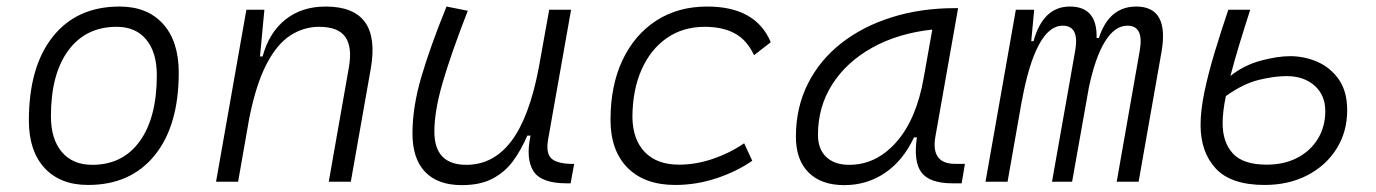

<svg xmlns="http://www.w3.org/2000/svg" viewBox="-20 -547 4142 578"><path d="M245.1 9.8Q161.1 9.8 114 -41.5Q66.9 -92.8 66.9 -184.1Q66.9 -346.2 139.2 -436.8Q211.4 -527.3 339.8 -527.3Q423.8 -527.3 470.9 -474.9Q518.1 -422.4 518.1 -328.6Q518.1 -168.9 445.8 -79.6Q373.5 9.8 245.1 9.8ZM257.8 -50.8Q349.6 -50.8 400.9 -122.1Q452.1 -193.4 452.1 -320.3Q452.1 -389.2 420.4 -427.7Q388.7 -466.3 331.1 -466.3Q238.3 -466.3 185.8 -395.3Q133.3 -324.2 133.3 -197.3Q133.3 -128.4 166 -89.6Q198.7 -50.8 257.8 -50.8Z M630.4 0 721.7 -517.6H775.9L762.7 -377H770.5Q790 -448.7 839.1 -488Q888.2 -527.3 960.4 -527.3Q1128.9 -527.3 1096.2 -340.3L1036.1 0H969.7L1030.3 -344.2Q1041 -405.3 1019.5 -435.8Q998 -466.3 940.9 -466.3Q894.5 -466.3 854.2 -440.4Q814 -414.6 782.5 -354.2Q751 -293.9 730.5 -191.9L696.8 0Z M1370.1 10.3Q1297.9 10.3 1259.8 -29.5Q1221.7 -69.3 1221.7 -145Q1221.7 -224.6 1248.3 -315.2Q1274.9 -405.8 1324.2 -527.3L1388.2 -514.6Q1337.9 -385.3 1312.7 -298.8Q1287.6 -212.4 1287.6 -150.9Q1287.6 -50.8 1383.8 -50.8Q1465.3 -50.8 1519.3 -122.1Q1573.2 -193.4 1601.6 -341.3L1633.3 -517.6H1699.2L1629.9 -126.5Q1623.5 -88.4 1637.9 -72Q1652.3 -55.7 1695.3 -53.7H1708.5L1697.8 4.9H1686.5Q1608.4 4.9 1585.4 -32.5Q1562.5 -69.8 1577.1 -138.7H1567.4Q1549.3 -96.2 1524.7 -62.5Q1500 -28.8 1462.9 -9.3Q1425.8 10.3 1370.1 10.3Z M2023.9 -51.3Q2074.7 -51.3 2126.2 -68.8Q2177.7 -86.4 2220.2 -115.7L2244.6 -63Q2197.3 -30.3 2136.7 -10.3Q2076.2 9.8 2012.7 9.8Q1920.4 9.8 1869.1 -42Q1817.9 -93.8 1817.9 -186.5Q1817.9 -289.6 1854 -366Q1890.1 -442.4 1955.6 -484.9Q2021 -527.3 2108.9 -527.3Q2255.4 -527.3 2300.3 -419.9L2250 -380.9Q2228.5 -426.8 2191.9 -446.5Q2155.3 -466.3 2101.6 -466.3Q2036.1 -466.3 1987.3 -432.4Q1938.5 -398.4 1911.4 -337.4Q1884.3 -276.4 1883.8 -194.3Q1884.8 -126.5 1921.4 -88.9Q1958 -51.3 2023.9 -51.3Z M2521.5 10.3Q2452.1 10.3 2414.1 -27.8Q2376 -65.9 2376 -135.3Q2376 -223.1 2411.9 -294.7Q2447.8 -366.2 2512.7 -417Q2577.6 -467.8 2665 -495.1Q2752.4 -522.5 2855 -522.5H2864.3L2795.9 -135.7Q2781.7 -53.7 2855.5 -53.7H2884.8L2875 4.9H2848.1Q2778.8 4.9 2754.2 -27.6Q2729.5 -60.1 2740.2 -133.3H2731.4Q2699.2 -64 2644.8 -26.9Q2590.3 10.3 2521.5 10.3ZM2536.6 -50.8Q2617.7 -50.8 2678.2 -119.1Q2738.8 -187.5 2760.7 -312.5L2786.6 -458Q2683.6 -446.8 2606 -403.6Q2528.3 -360.4 2485.4 -293Q2442.4 -225.6 2442.4 -141.1Q2442.4 -98.1 2467.3 -74.5Q2492.2 -50.8 2536.6 -50.8Z M3093.3 -517.6 3084.5 -422.9H3091.3Q3120.1 -527.3 3200.7 -527.3Q3283.7 -527.3 3281.2 -432.6H3288.1Q3318.8 -527.3 3400.4 -527.3Q3500.5 -527.3 3476.6 -390.6L3407.7 0H3341.8L3411.1 -394.5Q3424.3 -469.7 3374 -469.7Q3335.9 -469.7 3306.4 -421.9Q3276.9 -374 3257.8 -282.7L3207.5 0H3147L3216.8 -394.5Q3230 -469.7 3179.2 -469.7Q3138.2 -469.7 3107.2 -411.6Q3076.2 -353.5 3056.2 -242.7V-244.1L3013.2 0H2946.8L3038.1 -517.6Z M3787.1 9.8Q3686 9.8 3640.1 -39.6Q3594.2 -88.9 3594.2 -170.9Q3594.2 -215.3 3606.2 -272.2Q3618.2 -329.1 3637.5 -392.3Q3656.7 -455.6 3677.7 -517.6H3743.7Q3726.6 -464.8 3711.2 -414.1Q3695.8 -363.3 3684.1 -318.4Q3724.6 -350.6 3775.1 -364.3Q3825.7 -377.9 3863.3 -377.9Q3907.2 -377.9 3946.5 -360.6Q3985.8 -343.3 4010.7 -307.4Q4035.6 -271.5 4035.6 -215.3Q4035.6 -149.9 4003.4 -98.9Q3971.2 -47.9 3915 -19Q3858.9 9.8 3787.1 9.8ZM3670.4 -257.8Q3665.5 -234.9 3663.1 -214.1Q3660.6 -193.4 3660.6 -176.3Q3660.6 -118.2 3691.7 -84.7Q3722.7 -51.3 3793.5 -51.3Q3845.7 -51.3 3885.5 -72Q3925.3 -92.8 3947.5 -129.4Q3969.7 -166 3969.7 -212.4Q3969.7 -260.7 3937.3 -289.3Q3904.8 -317.9 3853 -317.9Q3816.9 -317.9 3770 -306.6Q3723.1 -295.4 3670.4 -257.8Z"/></svg>

Font: Cascadia Code PL Light
Style: Italic
Weight: 300
Italic angle: -10°
Monospace: yes
Designer: Aaron Bell
Foundry: Saja Typeworks
Version: Version 2404.023; ttfautohint (v1.8.4)